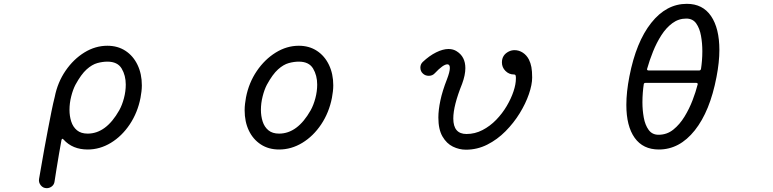

<svg xmlns="http://www.w3.org/2000/svg" viewBox="-20 -757 4040 1003"><path d="M224 226Q205 226 193 211Q181 196 184 178Q189 151 196 109Q203 67 212 18Q221 -31 230.5 -81Q240 -131 249 -175.5Q258 -220 266 -251Q281 -327 322.5 -387.5Q364 -448 421 -483Q478 -518 541 -518Q595 -518 635.5 -491.5Q676 -465 698.5 -418Q721 -371 721 -311Q721 -295 719 -279Q717 -263 714 -246Q699 -169 658 -107.5Q617 -46 559.5 -11Q502 24 438 24Q359 24 312 -28Q308 -32 306 -32Q303 -32 301 -25Q295 8 288 48.5Q281 89 275 127Q269 165 265 191Q263 207 251 216.5Q239 226 224 226ZM438 -59Q534 -59 603 -181Q618 -208 627.5 -244Q637 -280 637 -315Q637 -363 615.5 -399Q594 -435 541 -435Q516 -435 488.5 -427.5Q461 -420 432.5 -394.5Q404 -369 374 -314Q361 -289 352 -253.5Q343 -218 343 -183Q343 -151 352 -122.5Q361 -94 382 -76.5Q403 -59 438 -59Z M1438 24Q1383 24 1342.5 -2.5Q1302 -29 1280 -75Q1258 -121 1258 -181Q1258 -198 1260 -214.5Q1262 -231 1265 -248Q1280 -325 1321.5 -386Q1363 -447 1420.5 -482.5Q1478 -518 1541 -518Q1595 -518 1635.5 -491.5Q1676 -465 1698.5 -418Q1721 -371 1721 -311Q1721 -295 1719 -279Q1717 -263 1714 -246Q1699 -169 1658 -107.5Q1617 -46 1559.5 -11Q1502 24 1438 24ZM1438 -59Q1534 -59 1603 -181Q1618 -208 1627.5 -244Q1637 -280 1637 -315Q1637 -363 1615.5 -399Q1594 -435 1541 -435Q1516 -435 1488.5 -427.5Q1461 -420 1432.5 -394.5Q1404 -369 1374 -314Q1361 -289 1352 -253.5Q1343 -218 1343 -183Q1343 -151 1352 -122.5Q1361 -94 1382 -76.5Q1403 -59 1438 -59Z M2414 25Q2379 25 2346 9Q2313 -7 2291.5 -44Q2270 -81 2270 -143Q2270 -182 2280.5 -232Q2291 -282 2315 -343Q2330 -382 2330 -402Q2330 -421 2317 -421Q2295 -421 2251 -374Q2239 -361 2220 -361Q2202 -361 2190 -372Q2176 -384 2176 -404Q2176 -421 2188 -433Q2223 -466 2258.5 -483.5Q2294 -501 2323 -501Q2348 -501 2366 -489Q2411 -461 2411 -401Q2411 -365 2394 -319Q2348 -205 2348 -138Q2348 -57 2417 -57Q2461 -57 2500.5 -77.5Q2540 -98 2572 -131Q2604 -164 2627 -203Q2650 -242 2662.5 -279.5Q2675 -317 2675 -346Q2675 -350 2675 -353.5Q2675 -357 2674 -361Q2673 -368 2664 -368Q2639 -368 2620.5 -386.5Q2602 -405 2602 -431Q2602 -470 2638 -488Q2652 -495 2668 -495Q2691 -495 2711 -482Q2731 -469 2743 -446Q2752 -428 2756 -406.5Q2760 -385 2760 -352Q2760 -315 2743 -265.5Q2726 -216 2695 -165.5Q2664 -115 2621 -71.5Q2578 -28 2525.5 -1.5Q2473 25 2414 25Z M3422 24Q3339 24 3295.5 -37Q3252 -98 3252 -209Q3252 -243 3256 -280Q3260 -317 3268 -358Q3303 -538 3382 -637.5Q3461 -737 3568 -737Q3651 -737 3694.5 -673Q3738 -609 3738 -496Q3738 -432 3723 -355Q3689 -176 3609.5 -76Q3530 24 3422 24ZM3361 -399Q3361 -398 3360.5 -397.5Q3360 -397 3360 -396Q3360 -389 3368 -389H3633Q3640 -389 3642 -397Q3645 -416 3647 -440Q3649 -464 3649 -490Q3649 -531 3642 -570Q3635 -609 3617 -634.5Q3599 -660 3565 -660Q3525 -660 3492.5 -636Q3460 -612 3435 -573Q3410 -534 3391.5 -488Q3373 -442 3361 -399ZM3420 -53Q3464 -53 3497.5 -80Q3531 -107 3556 -148Q3581 -189 3598 -233.5Q3615 -278 3624 -314Q3624 -315 3624.5 -315.5Q3625 -316 3625 -317Q3625 -324 3617 -324H3352Q3344 -324 3343 -317Q3340 -298 3338 -273Q3336 -248 3336 -222Q3336 -182 3343 -143Q3350 -104 3368.5 -78.5Q3387 -53 3420 -53Z"/></svg>

Font: Kiwi Maru Medium
Style: Regular
Weight: 500
Designer: Hiroki-Chan
Version: Version 1.100